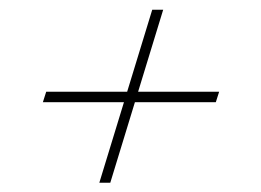

<svg xmlns="http://www.w3.org/2000/svg" viewBox="-20 -424 548 403"><path d="M188.5 -40.5 299.5 -403.5H322.5L211.5 -40.5ZM77 -231.5H440L433 -209.5H70Z"/></svg>

Font: Newsreader 24pt ExtraLight
Style: Italic
Weight: 250
Italic angle: -17°
Designer: Hugues Gentile
Foundry: Production Type
Version: Version 1.003